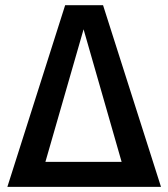

<svg xmlns="http://www.w3.org/2000/svg" viewBox="-20 -728 655 748"><path d="M233.8 -707.7H381.5L607.2 0H8.7ZM453.8 -97.4 305.6 -613.8 156.9 -97.4Z"/></svg>

Font: Fira Code Fixed Medium
Style: Regular
Weight: 500
Monospace: yes
Designer: Carrois Corporate, Edenspiekermann AG, Nikita Prokopov
Foundry: Carrois Corporate, Edenspiekermann AG, Nikita Prokopov
Version: Version 5.002